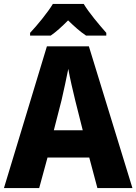

<svg xmlns="http://www.w3.org/2000/svg" viewBox="-20 -950 689 970"><path d="M403 -930H247C222 -888 167 -821 132 -784V-770H236C265 -790 292 -815 324 -847C357 -815 385 -790 415 -770H517V-784C481 -825 430 -885 403 -930ZM472 0H649L429 -716H217L0 0H178L220 -154H431ZM360 -443 398 -292H252L291 -444C301 -489 317 -559 325 -602C332 -561 350 -483 360 -443Z"/></svg>

Font: Noto Sans Myanmar UI SemiCondensed ExtraBold
Style: Regular
Weight: 800
Width: 4
Designer: Monotype Design Team
Foundry: Monotype Imaging Inc.
Version: Version 2.103